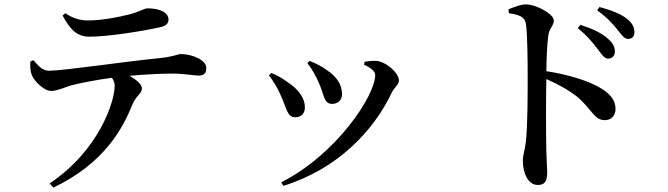

<svg xmlns="http://www.w3.org/2000/svg" viewBox="-20 -794 3040 874"><path d="M704 -669C736 -675 747 -687 747 -705C747 -737 708 -756 652 -756C635 -756 621 -742 567 -728C522 -717 448 -701 381 -701C348 -701 316 -708 277 -734L265 -723C299 -660 330 -627 387 -627C473 -627 626 -652 704 -669ZM223 60C455 -51 539 -209 583 -319C600 -360 626 -368 626 -391C626 -410 602 -430 570 -449C648 -456 719 -459 764 -459C818 -459 863 -450 883 -450C908 -450 919 -459 919 -485C919 -520 856 -548 803 -548C790 -548 772 -536 703 -529C547 -514 270 -472 202 -472C174 -472 155 -494 132 -520L118 -514C117 -491 118 -470 124 -455C135 -423 183 -379 213 -380C239 -380 271 -395 303 -405C335 -414 416 -430 489 -440C499 -427 502 -415 502 -403C502 -335 434 -112 206 41Z M1379 -506C1397 -486 1419 -446 1431 -418C1456 -364 1453 -321 1492 -321C1515 -321 1537 -336 1537 -365C1537 -411 1510 -447 1469 -474C1444 -493 1420 -504 1389 -517ZM1270 52C1519 -25 1683 -202 1763 -372C1774 -395 1796 -409 1796 -428C1796 -461 1738 -514 1692 -517C1675 -518 1654 -515 1640 -513L1637 -500C1670 -484 1688 -469 1688 -452C1688 -360 1513 -92 1260 36ZM1204 -451C1223 -427 1241 -398 1258 -360C1284 -305 1286 -260 1324 -260C1353 -260 1368 -280 1368 -305C1368 -347 1339 -388 1289 -420C1272 -433 1244 -451 1215 -462Z M2701 -570C2720 -545 2731 -527 2748 -527C2766 -527 2779 -540 2779 -559C2779 -579 2771 -598 2747 -618C2719 -644 2675 -664 2622 -681L2610 -666C2656 -629 2681 -596 2701 -570ZM2789 -661C2810 -635 2821 -617 2839 -617C2858 -617 2868 -628 2868 -648C2868 -670 2858 -690 2832 -710C2806 -730 2763 -748 2709 -762L2698 -747C2748 -711 2770 -684 2789 -661ZM2295 -752 2296 -734C2342 -727 2369 -718 2374 -686C2381 -639 2382 -521 2382 -439C2382 -372 2382 -225 2374 -150C2369 -109 2360 -88 2360 -63C2360 -6 2384 48 2428 48C2460 48 2471 31 2471 -10C2471 -25 2468 -57 2467 -106C2465 -201 2465 -346 2467 -434C2527 -408 2571 -382 2607 -354C2677 -294 2684 -247 2734 -247C2764 -247 2782 -271 2782 -297C2782 -341 2754 -368 2716 -392C2660 -426 2566 -455 2467 -470C2468 -528 2470 -591 2476 -633C2481 -668 2501 -676 2501 -701C2501 -730 2421 -774 2374 -774C2349 -774 2322 -762 2295 -752Z"/></svg>

Font: Noto Serif CJK SC SemiBold
Style: Regular
Weight: 600
Designer: Ryoko NISHIZUKA 西塚涼子 (kana & ideographs); Frank Grießhammer (Latin, Greek & Cyrillic); Wenlong ZHANG 张文龙 (bopomofo); San
Foundry: Adobe
Version: Version 2.001;hotconv 1.1.0;makeotfexe 2.6.0